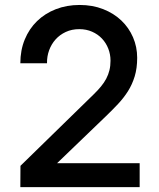

<svg xmlns="http://www.w3.org/2000/svg" viewBox="-20 -755 640 774"><path d="M62 -0.5 62.5 -86.5 357.5 -374.5Q374.5 -391 387.2 -406.5Q400 -422 408.5 -438.2Q417 -454.5 421.2 -472Q425.5 -489.5 425.5 -510.5Q425.5 -536 416.5 -559Q407.5 -582 391 -599.5Q374.5 -617 351.2 -627.2Q328 -637.5 299.5 -637.5Q269.5 -637.5 245.2 -626.2Q221 -615 204 -596Q187 -577 178 -552.2Q169 -527.5 169.5 -500H62Q62 -552.5 79.8 -595.8Q97.5 -639 129.5 -670Q161.5 -701 205.2 -718Q249 -735 301 -735Q353 -735 395.8 -718.2Q438.5 -701.5 469 -672.5Q499.5 -643.5 516.2 -604.8Q533 -566 533 -522Q533 -480 523 -447.2Q513 -414.5 495.8 -387.2Q478.5 -360 455.8 -335.8Q433 -311.5 407.5 -287L210 -97H543V-0.5Z"/></svg>

Font: Cns Manrope SemBd
Style: Regular
Weight: 600
Designer: Mikhail Sharanda
Foundry: Mikhail Sharanda
Version: Version 4.504